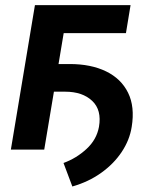

<svg xmlns="http://www.w3.org/2000/svg" viewBox="-20 -565 606 725"><path d="M473 -545.5 455.6 -440H220.5L201 -323.2H243.3Q323.5 -323.2 380.5 -295.5Q437.5 -267.8 463.6 -214.8Q489.7 -161.9 477.3 -85.9Q469.5 -36.2 439.6 8.7Q409.8 53.6 362 87.7Q314.3 121.8 253.2 139.2L219.8 50.4Q268.5 32.7 306.6 -2.5Q344.8 -37.6 353.7 -85.9Q364.7 -149.5 328.1 -184.1Q291.5 -218.8 225.9 -218.8H183.6L147 0H21L111.9 -545.5Z"/></svg>

Font: Inter UI Semi Bold
Style: Italic
Weight: 600
Italic angle: -9.39999°
Designer: Rasmus Andersson
Foundry: rsms
Version: 3.2;8d6f07862